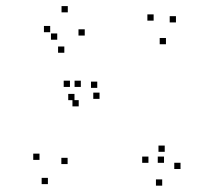

<svg xmlns="http://www.w3.org/2000/svg" viewBox="-20 -578 660 614"><path d="M196.2 -53.3V-73.3H176.2V-53.3ZM298.3 -261.8V-281.8H278.3V-261.8ZM510.7 -436.5V-456.5H490.7V-436.5ZM542.7 -506.3V-526.3H522.7V-506.3ZM471.3 -512V-532H451.3V-512ZM238.5 -300V-320H218.5V-300ZM203.7 -300V-320H183.7V-300ZM218.2 -257.7V-277.7H198.2V-257.7ZM251 -464.3V-484.3H231V-464.3ZM196.8 -538.5V-558.5H176.8V-538.5ZM140.5 -475V-495H120.5V-475ZM185.7 -409.3V-429.3H165.7V-409.3ZM163 -451V-471H143V-451ZM106.3 -66.7V-86.7H86.3V-66.7ZM133.2 10.8V-9.2H113.2V10.8ZM557.3 -37.5V-57.5H537.3V-37.5ZM506.8 -92.5V-112.5H486.8V-92.5ZM454.7 -57.3V-77.3H434.7V-57.3ZM504.5 -57.3V-77.3H484.5V-57.3ZM291 -297V-317H271V-297ZM231.7 -237.8V-257.8H211.7V-237.8ZM498.7 15.7V-4.3H478.7V15.7Z"/></svg>

Font: Monaspace Radon Dots Var
Style: Regular
Weight: 400
Designer: Riley Cran and the Lettermatic Team
Version: Version 1.100 (Monaspace Radon Dots)